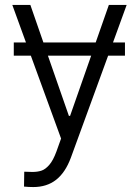

<svg xmlns="http://www.w3.org/2000/svg" viewBox="-20 -550 557 769"><path d="M480.5 -327.1H413.1L263.7 82Q241.7 141.1 204.6 170.2Q167.5 199.2 113.3 199.2Q93.8 199.2 76.2 197.3L77.1 137.7L109.4 138.7Q130.4 138.7 146 133.5Q161.6 128.4 177.2 110.6Q192.9 92.8 206.1 56.6L224.6 4.9L103.5 -327.1H35.2V-379.9H84L29.3 -530.3H101.6L153.8 -379.9H363.3L416 -530.3H487.3L432.6 -379.9H480.5ZM255.9 -85.9H260.7L345.2 -327.1H171.9Z"/></svg>

Font: Pretendard GOV Light
Style: Regular
Weight: 300
Designer: Base glyphs from Inter by Rasmus Andersson; Hangeul glyphs from Noto Sans CJK(Source Han Sans) by Jang Soo-young and Kan
Foundry: Kil Hyung-jin
Version: Version 1.309